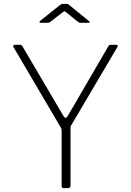

<svg xmlns="http://www.w3.org/2000/svg" viewBox="-20 -974 678 994"><path d="M582 -742Q587 -742 589 -739Q591 -736 588 -731L349 -326Q346 -322 345.5 -318Q345 -314 345 -306V-13Q345 0 330 0H311Q304 0 301.5 -3Q299 -6 299 -11V-295Q299 -303 298 -306.5Q297 -310 294 -315L50 -730Q47 -735 49 -738.5Q51 -742 58 -742H81Q88 -742 91 -740Q94 -738 97 -733L307 -376Q314 -364 319.5 -364Q325 -364 331 -374L540 -733Q544 -739 546.5 -740.5Q549 -742 556 -742H582ZM382 -862 323 -910Q316 -916 314 -916Q312 -916 304 -910L242 -862Q237 -858 234.5 -857Q232 -856 227 -856H190Q185 -856 184.5 -859Q184 -862 188 -866L287 -945Q292 -949 296 -951.5Q300 -954 307 -954H325Q331 -954 334.5 -951Q338 -948 341 -946L439 -866Q451 -856 438 -856H397Q393 -856 389.5 -857.5Q386 -859 382 -862Z"/></svg>

Font: Libre Franklin Thin Thin
Style: Regular
Weight: 250
Version: Version 3.000